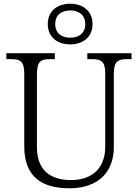

<svg xmlns="http://www.w3.org/2000/svg" viewBox="-20 -999 740 1029"><path d="M356 -761C423 -761 476 -799 476 -870C476 -941 423 -979 356 -979C289 -979 236 -941 236 -870C236 -799 289 -761 356 -761ZM356 -797C311 -797 276 -820 276 -870C276 -920 311 -943 356 -943C402 -943 437 -920 437 -870C437 -820 402 -797 356 -797ZM352 10C509 10 590 -79 590 -210V-603C590 -672 613 -682 660 -682H685V-714H448V-682H474C520 -682 544 -672 544 -605V-212C544 -111 487 -34 360 -34C251 -34 178 -86 178 -210V-603C178 -672 201 -682 248 -682H274V-714H14V-682H40C87 -682 110 -672 110 -605V-215C110 -52 203 10 352 10Z"/></svg>

Font: Noto Serif Ethiopic Light
Style: Regular
Weight: 300
Designer: Monotype Design Team
Foundry: Monotype Imaging Inc.
Version: Version 2.102